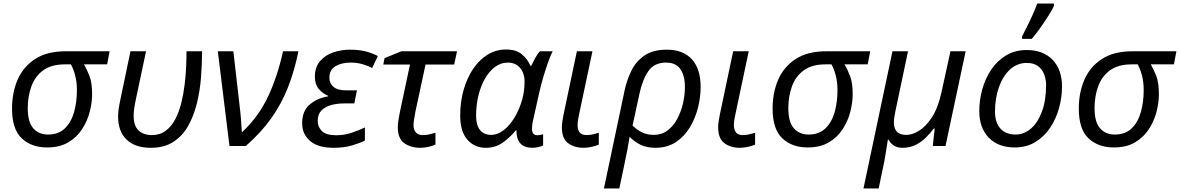

<svg xmlns="http://www.w3.org/2000/svg" viewBox="-20 -826 6674 1086"><path d="M246 8Q158 8 103 -43.5Q48 -95 48 -212Q48 -303 80 -376Q112 -449 179 -492.5Q246 -536 352 -536H600L586 -462H455Q472 -433 486.5 -395Q501 -357 501 -293Q501 -246 487.5 -193.5Q474 -141 444 -95Q414 -49 365.5 -20.5Q317 8 246 8ZM252 -65Q311 -65 347 -100Q383 -135 399 -192Q415 -249 415 -316Q415 -363 405 -400Q395 -437 381 -462H348Q270 -462 224 -428Q178 -394 157.5 -337.5Q137 -281 137 -214Q137 -136 168 -100.5Q199 -65 252 -65Z M833 10Q744 10 696 -36.5Q648 -83 648 -166Q648 -186 651 -208.5Q654 -231 663 -273L718 -536H806L751 -276Q742 -234 739 -211.5Q736 -189 736 -171Q736 -114 764 -88Q792 -62 839 -62Q885 -62 917.5 -86.5Q950 -111 971.5 -152Q993 -193 1005.5 -244Q1018 -295 1024.5 -348.5Q1031 -402 1033 -451Q1035 -500 1035 -536H1123Q1123 -465 1117 -388.5Q1111 -312 1093.5 -241Q1076 -170 1044 -113.5Q1012 -57 960.5 -23.5Q909 10 833 10Z M1278 0 1212 -536H1300L1335 -230Q1340 -190 1343 -152.5Q1346 -115 1348 -77Q1443 -166 1496.5 -280.5Q1550 -395 1581 -536H1668Q1646 -427 1609.5 -333.5Q1573 -240 1515 -158Q1457 -76 1370 0Z M1867 10Q1778 10 1733.5 -29Q1689 -68 1689 -128Q1689 -199 1732 -235Q1775 -271 1836 -281V-284Q1805 -297 1783 -323Q1761 -349 1761 -392Q1761 -446 1790 -480Q1819 -514 1864.5 -529.5Q1910 -545 1959 -545Q2010 -545 2047.5 -535.5Q2085 -526 2117 -509L2085 -441Q2064 -453 2032 -462.5Q2000 -472 1963 -472Q1913 -472 1878 -452Q1843 -432 1843 -385Q1843 -355 1866 -335Q1889 -315 1938 -315H1999L1984 -241H1927Q1886 -241 1852 -231.5Q1818 -222 1797.5 -200.5Q1777 -179 1777 -142Q1777 -108 1801 -84.5Q1825 -61 1881 -61Q1928 -61 1969 -75Q2010 -89 2044 -105V-31Q2017 -17 1971.5 -3.5Q1926 10 1867 10Z M2358 10Q2304 10 2267 -16Q2230 -42 2230 -107Q2230 -124 2234 -149Q2238 -174 2243 -198L2299 -461H2148L2155 -497L2250 -536H2565L2549 -461H2387L2330 -196Q2326 -173 2322.5 -153Q2319 -133 2319 -117Q2319 -94 2331.5 -78Q2344 -62 2372 -62Q2389 -62 2406 -65.5Q2423 -69 2443 -75V-8Q2431 -2 2405.5 4Q2380 10 2358 10Z M2728 10Q2664 10 2623.5 -36Q2583 -82 2583 -173Q2583 -249 2602 -316.5Q2621 -384 2655.5 -435.5Q2690 -487 2737.5 -516.5Q2785 -546 2842 -546Q2899 -546 2931.5 -519Q2964 -492 2980 -454H2985Q2993 -471 3006 -495.5Q3019 -520 3034 -536H3106Q3095 -515 3081.5 -477.5Q3068 -440 3054.5 -395Q3041 -350 3031 -306L2996 -149Q2992 -133 2990.5 -119.5Q2989 -106 2989 -97Q2989 -61 3020 -61Q3036 -61 3052 -67V-3Q3044 1 3026 5.5Q3008 10 2991 10Q2901 10 2901 -89H2898Q2864 -48 2823 -19Q2782 10 2728 10ZM2758 -63Q2794 -63 2828.5 -89.5Q2863 -116 2890.5 -161.5Q2918 -207 2934 -264Q2942 -293 2944.5 -318.5Q2947 -344 2947 -365Q2947 -412 2921.5 -442Q2896 -472 2852 -472Q2813 -472 2780 -447.5Q2747 -423 2723 -381Q2699 -339 2686 -285Q2673 -231 2673 -172Q2673 -117 2695.5 -90Q2718 -63 2758 -63Z M3281 10Q3229 10 3193.5 -16Q3158 -42 3158 -107Q3158 -122 3161 -140.5Q3164 -159 3168 -180L3243 -536H3331L3255 -177Q3252 -164 3249.5 -148Q3247 -132 3247 -118Q3247 -94 3258 -78Q3269 -62 3298 -62Q3315 -62 3331 -65.5Q3347 -69 3367 -75V-8Q3354 -2 3329 4Q3304 10 3281 10Z M3396 240 3513 -315Q3526 -375 3552 -427.5Q3578 -480 3626 -512.5Q3674 -545 3752 -545Q3844 -545 3893.5 -490.5Q3943 -436 3943 -334Q3943 -277 3928 -217Q3913 -157 3882 -105.5Q3851 -54 3802.5 -22Q3754 10 3687 10Q3638 10 3603.5 -7Q3569 -24 3541 -52Q3535 -13 3528.5 21.5Q3522 56 3513 98L3483 240ZM3678 -63Q3722 -63 3755 -87.5Q3788 -112 3810 -152.5Q3832 -193 3843 -241Q3854 -289 3854 -335Q3854 -398 3828.5 -435Q3803 -472 3747 -472Q3681 -472 3647.5 -424Q3614 -376 3597 -296L3558 -116Q3578 -95 3608 -79Q3638 -63 3678 -63Z M4165 10Q4113 10 4077.5 -16Q4042 -42 4042 -107Q4042 -122 4045 -140.5Q4048 -159 4052 -180L4127 -536H4215L4139 -177Q4136 -164 4133.5 -148Q4131 -132 4131 -118Q4131 -94 4142 -78Q4153 -62 4182 -62Q4199 -62 4215 -65.5Q4231 -69 4251 -75V-8Q4238 -2 4213 4Q4188 10 4165 10Z M4548 8Q4460 8 4405 -43.5Q4350 -95 4350 -212Q4350 -303 4382 -376Q4414 -449 4481 -492.5Q4548 -536 4654 -536H4902L4888 -462H4757Q4774 -433 4788.5 -395Q4803 -357 4803 -293Q4803 -246 4789.5 -193.5Q4776 -141 4746 -95Q4716 -49 4667.5 -20.5Q4619 8 4548 8ZM4554 -65Q4613 -65 4649 -100Q4685 -135 4701 -192Q4717 -249 4717 -316Q4717 -363 4707 -400Q4697 -437 4683 -462H4650Q4572 -462 4526 -428Q4480 -394 4459.5 -337.5Q4439 -281 4439 -214Q4439 -136 4470 -100.5Q4501 -65 4554 -65Z M4864 240 5028 -536H5116L5045 -199Q5036 -156 5036 -134Q5036 -100 5052.5 -81.5Q5069 -63 5106 -63Q5140 -63 5178.5 -86.5Q5217 -110 5251.5 -163Q5286 -216 5305 -303L5356 -536H5442L5328 0H5256L5267 -99H5262Q5243 -74 5217.5 -48.5Q5192 -23 5159.5 -6.5Q5127 10 5085 10Q5030 10 5006 -36H5002Q5000 -22 4996 2Q4992 26 4988.5 49Q4985 72 4982 86L4950 240Z M5719 8Q5626 8 5572.5 -47.5Q5519 -103 5519 -198Q5519 -260 5536 -321Q5553 -382 5586.5 -432Q5620 -482 5670.5 -512.5Q5721 -543 5787 -543Q5881 -543 5934 -487.5Q5987 -432 5987 -336Q5987 -275 5970 -214Q5953 -153 5919.5 -103Q5886 -53 5836 -22.5Q5786 8 5719 8ZM5724 -65Q5772 -65 5811 -98.5Q5850 -132 5873.5 -195Q5897 -258 5897 -346Q5897 -376 5886.5 -404.5Q5876 -433 5852 -451.5Q5828 -470 5788 -470Q5733 -470 5692.5 -432.5Q5652 -395 5630 -332.5Q5608 -270 5608 -195Q5608 -133 5638.5 -99Q5669 -65 5724 -65ZM5761 -606V-620Q5774 -645 5790.5 -678Q5807 -711 5822 -745Q5837 -779 5847 -806H5941V-792Q5933 -773 5911.5 -739Q5890 -705 5864.5 -669Q5839 -633 5816 -606Z M6280 8Q6192 8 6137 -43.5Q6082 -95 6082 -212Q6082 -303 6114 -376Q6146 -449 6213 -492.5Q6280 -536 6386 -536H6634L6620 -462H6489Q6506 -433 6520.5 -395Q6535 -357 6535 -293Q6535 -246 6521.5 -193.5Q6508 -141 6478 -95Q6448 -49 6399.5 -20.5Q6351 8 6280 8ZM6286 -65Q6345 -65 6381 -100Q6417 -135 6433 -192Q6449 -249 6449 -316Q6449 -363 6439 -400Q6429 -437 6415 -462H6382Q6304 -462 6258 -428Q6212 -394 6191.5 -337.5Q6171 -281 6171 -214Q6171 -136 6202 -100.5Q6233 -65 6286 -65Z"/></svg>

Font: Manna Sans
Style: Italic
Weight: 400
Italic angle: -12°
Designer: Monotype Design Team
Foundry: Monotype Imaging Inc.
Version: Version 2.001.1; ttfautohint (v1.8.2)